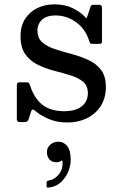

<svg xmlns="http://www.w3.org/2000/svg" viewBox="-20 -552 558 884"><path d="M390.5 -364.5C392.2 -359.5 393.6 -355.8 394.8 -353.5C395.9 -351.2 400 -350 407 -350H435C440.7 -350 444.5 -350.8 446.5 -352.2C448.5 -353.8 449.5 -357.2 449.5 -362.5V-516C449.5 -525.3 445.2 -530 436.5 -530H414C407.7 -530 403.5 -529.3 401.5 -528C399.5 -526.7 397.7 -523.7 396 -519L383 -479.5C380.3 -470.5 378.4 -466.7 377.2 -468C376.1 -469.3 372.8 -472.7 367.5 -478C354.2 -491.7 336 -504.1 313 -515.2C290 -526.4 262.2 -532 229.5 -532C201.2 -532 175.2 -526.2 151.8 -514.8C128.2 -503.2 109.5 -486.6 95.5 -464.8C81.5 -442.9 74.5 -416.3 74.5 -385C74.5 -350 82 -322.2 97 -301.5C112 -280.8 131.2 -264.8 154.8 -253.5C178.2 -242.2 203.2 -233.1 229.5 -226.2C255.8 -219.4 280.8 -212.4 304.2 -205.2C327.8 -198.1 347 -188.3 362 -176C377 -163.7 384.5 -146 384.5 -123C384.5 -97.7 375.1 -77.5 356.2 -62.5C337.4 -47.5 310.5 -40 275.5 -40C234.2 -40 200.8 -49.8 175.5 -69.5C150.2 -89.2 131 -119.2 118 -159.5C116.7 -163.5 115.1 -166.8 113.2 -169.2C111.4 -171.8 107.7 -173 102 -173H71.5C65.8 -173 62.1 -171.9 60.2 -169.8C58.4 -167.6 57.5 -163.5 57.5 -157.5V-3.5C57.5 5.5 61.7 10 70 10H93C102.7 10 108.8 6 111.5 -2L123 -38C125.3 -44.7 128 -47.9 131 -47.8C134 -47.6 138.2 -45.2 143.5 -40.5C158.8 -27.2 179.1 -15.1 204.2 -4.2C229.4 6.6 258.2 12 290.5 12C322.8 12 352.4 5.6 379.2 -7.2C406.1 -20.1 427.5 -38.8 443.5 -63.2C459.5 -87.8 467.5 -117.3 467.5 -152C467.5 -185 459.9 -211.2 444.8 -230.8C429.6 -250.2 410.1 -265.4 386.2 -276.2C362.4 -287.1 337.1 -296.1 310.2 -303.2C283.4 -310.4 258 -317.8 234 -325.5C210 -333.2 190.4 -343.5 175.2 -356.5C160.1 -369.5 152.5 -387.7 152.5 -411C152.5 -432 159.8 -448.9 174.2 -461.8C188.8 -474.6 209.2 -481 235.5 -481C269.2 -481 300.4 -470.8 329.2 -450.5C358.1 -430.2 378.5 -401.5 390.5 -364.5ZM196 148C196 161.3 199.8 172.5 207.2 181.5C214.8 190.5 225.2 195 238.5 195C247.5 195 254.3 193.3 259 190C261.3 188.3 263.2 187.2 264.8 186.5C266.2 185.8 267.2 187.2 267.5 190.5C269.8 213.5 264.5 233.3 251.5 250C238.5 266.7 222.8 276.3 204.5 279C197.8 280 194.5 283 194.5 288V305.5C194.5 308.8 195.2 310.8 196.8 311.2C198.2 311.8 200.5 311.8 203.5 311.5C225.5 309.5 244.1 301.7 259.2 288C274.4 274.3 285.9 258 293.8 239C301.6 220 305.5 201.7 305.5 184C305.5 154.7 300.1 133.4 289.2 120.2C278.4 107.1 265.2 100.5 249.5 100.5C234.2 100.5 221.4 105.1 211.2 114.2C201.1 123.4 196 134.7 196 148Z"/></svg>

Font: Besley*
Style: Regular
Weight: 400
Designer: Owen Earl
Foundry: indestructible type*
Version: Version 3.000; ttfautohint (v1.8.3)